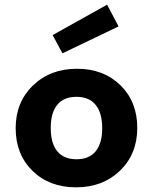

<svg xmlns="http://www.w3.org/2000/svg" viewBox="-20 -786 654 821"><path d="M567 -239Q567 -128 493.5 -56.5Q420 15 305 15Q191 15 119 -55.5Q47 -126 47 -238Q47 -349 121 -420.5Q195 -492 309 -492Q423 -492 495 -421.5Q567 -351 567 -239ZM197 -239Q197 -173 225 -139Q253 -105 307 -105Q361 -105 389 -139Q417 -173 417 -238Q417 -303 389 -337.5Q361 -372 307 -372Q253 -372 225 -338Q197 -304 197 -239ZM247 -558 205 -636 438 -766 487 -673Z"/></svg>

Font: Intel One Mono
Style: Bold
Weight: 700
Monospace: yes
Designer: Fred Shallcrass
Foundry: Frere-Jones Type LLC
Version: Version 1.400;hotconv 1.1.0;makeotfexe 2.6.0;FJTRelease1.4